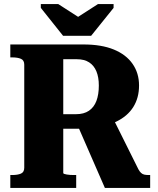

<svg xmlns="http://www.w3.org/2000/svg" viewBox="-20 -930 782 950"><path d="M292 -753H431L542 -891V-910H465L322 -818H411L268 -910H182V-891ZM359 -321 499 0H723V-64H715Q703 -64 694 -66Q685 -68 678 -74.5Q671 -81 665 -92L542 -339ZM293 -74V-637H360Q397 -637 421 -621.5Q445 -606 457 -577Q469 -548 469 -507Q469 -462 457 -430.5Q445 -399 420 -382Q395 -365 356 -365H272V-293H373Q381 -293 388.5 -293.5Q396 -294 404 -294.5Q412 -295 417 -296Q499 -301 555 -328Q611 -355 639.5 -400.5Q668 -446 668 -507Q668 -568 636 -614Q604 -660 543 -685Q482 -710 393 -710H31V-646H41Q67 -646 83.5 -639Q100 -632 100 -610V-100Q100 -78 83.5 -71Q67 -64 41 -64H31V0H357V-64H347Q337 -64 327.5 -64.5Q318 -65 310.5 -66.5Q303 -68 298 -69.5Q293 -71 293 -74Z"/></svg>

Font: Roboto Serif 36pt
Style: Bold
Weight: 700
Version: Version 1.008